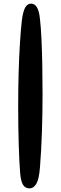

<svg xmlns="http://www.w3.org/2000/svg" viewBox="-20 -825 334 1056"><path d="M142 211Q119 211 107 192Q95 173 91 129Q86 68 83 -29.5Q80 -127 80 -238Q80 -338 82.5 -425Q85 -512 89.5 -584.5Q94 -657 100 -711Q106 -760 118 -782.5Q130 -805 151 -805Q171 -805 183.5 -784Q196 -763 200 -718Q205 -675 208 -612Q211 -549 212.5 -472Q214 -395 214 -309Q214 -198 210.5 -96.5Q207 5 200 93Q195 160 180 185.5Q165 211 142 211Z"/></svg>

Font: DynaPuff Condensed
Style: Regular
Weight: 400
Width: 3
Designer: Toshi Omagari, Jennifer Daniel
Foundry: Google Fonts
Version: Version 2.000